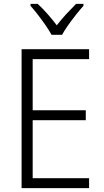

<svg xmlns="http://www.w3.org/2000/svg" viewBox="-20 -967 534 987"><path d="M438 0H91V-714H438V-663H148V-400H421V-349H148V-51H438ZM245 -788Q233 -810 214 -837.5Q195 -865 174.5 -891.5Q154 -918 137 -937V-947H174Q198 -925 224 -895.5Q250 -866 272 -837Q295 -867 320 -894Q345 -921 371 -947H409V-937Q391 -917 370 -890.5Q349 -864 330 -837Q311 -810 299 -788Z"/></svg>

Font: Noto Sans Arabic UI SmCn Lt
Style: Regular
Weight: 300
Width: 4
Designer: Monotype Design Team, Nadine Chahine and Nizar Qandah
Foundry: Monotype Imaging Inc.
Version: Version 2.010; ttfautohint (v1.8.4.7-5d5b)